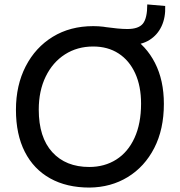

<svg xmlns="http://www.w3.org/2000/svg" viewBox="-20 -838 813 867"><path d="M384 9Q281 9 206.5 -32.5Q132 -74 92 -152.5Q52 -231 52 -342Q52 -453 96 -538.5Q140 -624 218.5 -672Q297 -720 401 -720Q496 -720 568 -676Q640 -632 680 -553.5Q720 -475 720 -369Q720 -254 676.5 -169.5Q633 -85 557 -38.5Q481 8 384 9ZM383 -84Q452 -84 505 -117.5Q558 -151 587.5 -215.5Q617 -280 617 -370Q617 -449 590.5 -507Q564 -565 515.5 -596.5Q467 -628 401 -628Q329 -628 273.5 -592.5Q218 -557 186.5 -492.5Q155 -428 155 -343Q155 -218 216 -151Q277 -84 383 -84ZM555 -707Q606 -707 625.5 -731.5Q645 -756 645 -818L726 -811Q728 -759 709.5 -719.5Q691 -680 655 -657.5Q619 -635 569 -635H489L454 -716Q484 -712 509 -709.5Q534 -707 555 -707Z"/></svg>

Font: Livvic Medium
Style: Regular
Weight: 500
Designer: Jacques Le Bailly, Baron von Fonthausen
Version: Version 1.001; ttfautohint (v1.8.2)